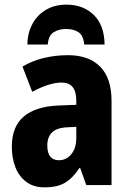

<svg xmlns="http://www.w3.org/2000/svg" viewBox="-20 -798 558 828"><path d="M274 -560Q363 -560 412 -510.5Q461 -461 461 -363V0H352L326 -73H322Q294 -30 260.5 -10Q227 10 172 10Q125 10 93.5 -13.5Q62 -37 46.5 -76.5Q31 -116 31 -165Q31 -252 82.5 -295.5Q134 -339 232 -343L309 -346V-364Q309 -442 246 -442Q193 -442 119 -402L77 -511Q117 -535 167 -547.5Q217 -560 274 -560ZM270 -249Q225 -247 204.5 -227Q184 -207 184 -171Q184 -107 234 -107Q266 -107 287.5 -133Q309 -159 309 -203V-251ZM266 -778Q339 -778 384.5 -733.5Q430 -689 431 -606H343Q340 -644 319.5 -658.5Q299 -673 265 -673Q234 -673 211.5 -659Q189 -645 186 -606H98Q99 -658 121 -697Q143 -736 180.5 -757Q218 -778 266 -778Z"/></svg>

Font: Noto Sans Condensed ExtraBold
Style: Regular
Weight: 800
Width: 3
Designer: Monotype Design Team
Foundry: Monotype Imaging Inc.
Version: Version 2.013; ttfautohint (v1.8.4.7-5d5b)